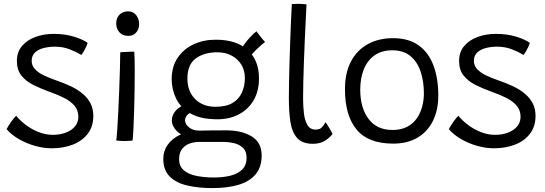

<svg xmlns="http://www.w3.org/2000/svg" viewBox="-20 -736 2854 1006"><path d="M250.5 41Q208.5 41 163.2 28.2Q118 15.5 78.8 -7.2Q39.5 -30 14.5 -59.5Q18 -66 24 -75.8Q30 -85.5 37.2 -96Q44.5 -106.5 51.8 -115.5Q59 -124.5 64.5 -129.5Q85.5 -104 116 -81Q146.5 -58 183 -43.8Q219.5 -29.5 256.5 -29.5Q293.5 -29.5 324 -40.8Q354.5 -52 372.5 -73.5Q390.5 -95 390.5 -124Q390.5 -158 370.8 -181.5Q351 -205 317.5 -222.2Q284 -239.5 242 -254Q193.5 -271.5 154.2 -291.2Q115 -311 91.8 -340.5Q68.5 -370 68.5 -416.5Q68.5 -463.5 95.2 -495Q122 -526.5 165.8 -542.5Q209.5 -558.5 261 -558.5Q320.5 -558.5 368 -543.8Q415.5 -529 439 -511.5Q437 -503.5 431.8 -491.8Q426.5 -480 419.8 -468.5Q413 -457 406.5 -448Q381 -463.5 345.5 -477.5Q310 -491.5 267 -491.5Q237 -491.5 209 -484.5Q181 -477.5 163.5 -461Q146 -444.5 146 -417Q146 -392.5 163 -374Q180 -355.5 208.8 -341.5Q237.5 -327.5 272.5 -315.5Q317 -300.5 353.2 -283Q389.5 -265.5 415.2 -243.2Q441 -221 455 -192.8Q469 -164.5 469 -129Q469 -73.5 440 -35.5Q411 2.5 361.5 21.8Q312 41 250.5 41Z M674.5 0.5Q667.5 1 655.5 2Q643.5 3 631.5 3Q619.5 3 608.8 2Q598 1 589 0Q591.5 -13 594.2 -54.2Q597 -95.5 599.8 -151.8Q602.5 -208 604.8 -268Q607 -328 608.5 -379.8Q610 -431.5 610 -462Q614 -462.5 623.8 -463Q633.5 -463.5 645.2 -464.2Q657 -465 667.5 -465.2Q678 -465.5 683.5 -465.5Q684.5 -453 685.2 -427.2Q686 -401.5 686 -369.5Q686 -322.5 685.2 -266Q684.5 -209.5 682.8 -155Q681 -100.5 679 -58.5Q677 -16.5 674.5 0.5ZM652.5 -548Q622.5 -548 605.8 -566.8Q589 -585.5 589 -612.5Q589 -633.5 597.5 -647.8Q606 -662 620 -669.2Q634 -676.5 651 -676.5Q677.5 -676.5 693.2 -657Q709 -637.5 709 -609Q709 -584.5 694 -566.2Q679 -548 652.5 -548Z M1119.5 -111Q1031 -111 978.2 -141.5Q925.5 -172 902.5 -220.2Q879.5 -268.5 879.5 -321Q879.5 -386.5 910.5 -432.8Q941.5 -479 993.8 -503.5Q1046 -528 1110.5 -528Q1219 -528 1278 -474Q1337 -420 1337 -326Q1337 -258 1308.5 -210Q1280 -162 1231 -136.5Q1182 -111 1119.5 -111ZM1093.5 249.5Q1019.5 249.5 961.2 236Q903 222.5 869.2 188.8Q835.5 155 835.5 95.5Q835.5 55.5 858.5 22.8Q881.5 -10 924 -30.2Q966.5 -50.5 1025.5 -51.5Q1057 -52.5 1094.5 -52.8Q1132 -53 1167 -53Q1246.5 -53 1298.8 -21.2Q1351 10.5 1351 79Q1351 139 1319.8 176.8Q1288.5 214.5 1230.8 232Q1173 249.5 1093.5 249.5ZM1101 194Q1147 194 1186 184.8Q1225 175.5 1248.5 152.8Q1272 130 1272 90.5Q1272 56.5 1252.8 38.5Q1233.5 20.5 1205.8 14Q1178 7.5 1152 7.5Q1130.5 7.5 1104.5 7.5Q1078.5 7.5 1056 7.5Q1033.5 7.5 1022 7.5Q1000.5 7.5 976.2 15.2Q952 23 935.2 42.8Q918.5 62.5 918.5 98Q918.5 136 944 157Q969.5 178 1011 186Q1052.5 194 1101 194ZM985 -14Q932 -23 906.2 -49.5Q880.5 -76 880.5 -105Q880.5 -124.5 890.5 -141.8Q900.5 -159 916.8 -170.8Q933 -182.5 952.5 -186L999 -154.5Q972.5 -146 961 -132.8Q949.5 -119.5 949.5 -105.5Q949.5 -85.5 970.5 -68.5Q991.5 -51.5 1025.5 -51.5ZM1109.5 -176.5Q1164 -176.5 1197.8 -196.2Q1231.5 -216 1247.2 -250.5Q1263 -285 1263 -328Q1263 -366.5 1244.8 -396.8Q1226.5 -427 1194 -444.5Q1161.5 -462 1118.5 -462Q1050.5 -462 1006.2 -430.2Q962 -398.5 962 -324Q962 -257.5 1002.5 -217Q1043 -176.5 1109.5 -176.5ZM1279.5 -424.5 1234.5 -461.5Q1243.5 -481 1258.8 -502.2Q1274 -523.5 1291.5 -542.2Q1309 -561 1324 -572Q1328 -566.5 1336.5 -555Q1345 -543.5 1354.2 -532.5Q1363.5 -521.5 1369 -516Q1361.5 -511 1348.8 -500Q1336 -489 1322 -475Q1308 -461 1296.2 -447.5Q1284.5 -434 1279.5 -424.5Z M1722.5 -35Q1712 -18 1685.2 -0.2Q1658.5 17.5 1619.5 17.5Q1563.5 17.5 1536.5 -13.5Q1509.5 -44.5 1501.5 -98.2Q1493.5 -152 1493.5 -220.5Q1493.5 -261 1494.5 -312Q1495.5 -363 1497.2 -419Q1499 -475 1501 -529.8Q1503 -584.5 1505 -632.2Q1507 -680 1509 -714.5Q1527.5 -716 1543 -716Q1554 -716 1564.8 -715.2Q1575.5 -714.5 1586 -713Q1584.5 -680 1582 -631.8Q1579.5 -583.5 1577 -527.8Q1574.5 -472 1572.5 -415.2Q1570.5 -358.5 1569.2 -308.2Q1568 -258 1568 -221Q1568 -181.5 1572.2 -143.8Q1576.5 -106 1590.5 -81.5Q1604.5 -57 1633.5 -57Q1654.5 -57 1665.8 -68Q1677 -79 1685 -95.5Q1688.5 -92 1694 -83.8Q1699.5 -75.5 1705.5 -65Q1711.5 -54.5 1716.5 -46.2Q1721.5 -38 1722.5 -35Z M2040 16.5Q1909.5 16.5 1848.5 -57Q1787.5 -130.5 1787.5 -268.5Q1787.5 -354.5 1819 -414Q1850.5 -473.5 1907.2 -504.8Q1964 -536 2039.5 -536Q2121.5 -536 2173.8 -498.2Q2226 -460.5 2251.2 -392.8Q2276.5 -325 2276.5 -235.5Q2276.5 -159 2248.2 -102.2Q2220 -45.5 2167.2 -14.5Q2114.5 16.5 2040 16.5ZM2036.5 -55Q2081.5 -55 2113 -71.5Q2144.5 -88 2163.8 -115.8Q2183 -143.5 2192 -177.5Q2201 -211.5 2201 -246Q2201 -311.5 2183.2 -362.8Q2165.5 -414 2129.2 -443.2Q2093 -472.5 2035.5 -472.5Q1980.5 -472.5 1943 -446.2Q1905.5 -420 1886.5 -373.5Q1867.5 -327 1867.5 -265.5Q1867.5 -172 1910.8 -113.5Q1954 -55 2036.5 -55Z M2567.5 41Q2525.5 41 2480.2 28.2Q2435 15.5 2395.8 -7.2Q2356.5 -30 2331.5 -59.5Q2335 -66 2341 -75.8Q2347 -85.5 2354.2 -96Q2361.5 -106.5 2368.8 -115.5Q2376 -124.5 2381.5 -129.5Q2402.5 -104 2433 -81Q2463.5 -58 2500 -43.8Q2536.5 -29.5 2573.5 -29.5Q2610.5 -29.5 2641 -40.8Q2671.5 -52 2689.5 -73.5Q2707.5 -95 2707.5 -124Q2707.5 -158 2687.8 -181.5Q2668 -205 2634.5 -222.2Q2601 -239.5 2559 -254Q2510.5 -271.5 2471.2 -291.2Q2432 -311 2408.8 -340.5Q2385.5 -370 2385.5 -416.5Q2385.5 -463.5 2412.2 -495Q2439 -526.5 2482.8 -542.5Q2526.5 -558.5 2578 -558.5Q2637.5 -558.5 2685 -543.8Q2732.5 -529 2756 -511.5Q2754 -503.5 2748.8 -491.8Q2743.5 -480 2736.8 -468.5Q2730 -457 2723.5 -448Q2698 -463.5 2662.5 -477.5Q2627 -491.5 2584 -491.5Q2554 -491.5 2526 -484.5Q2498 -477.5 2480.5 -461Q2463 -444.5 2463 -417Q2463 -392.5 2480 -374Q2497 -355.5 2525.8 -341.5Q2554.5 -327.5 2589.5 -315.5Q2634 -300.5 2670.2 -283Q2706.5 -265.5 2732.2 -243.2Q2758 -221 2772 -192.8Q2786 -164.5 2786 -129Q2786 -73.5 2757 -35.5Q2728 2.5 2678.5 21.8Q2629 41 2567.5 41Z"/></svg>

Font: Grandstander Thin Light
Style: Regular
Weight: 300
Version: Version 1.200